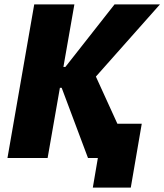

<svg xmlns="http://www.w3.org/2000/svg" viewBox="-20 -720 749 875"><path d="M381 0H426L403 135H576L626 -156H515L417 -371L709 -700H502L278 -415H269L319 -700H136L14 0H197L253 -320H261Z"/></svg>

Font: Fixel Text 20240404 ExtraBold
Style: Italic
Weight: 800
Width: 4
Italic angle: -10°
Designer: AlfaBravo + MacPaw
Foundry: Kyrylo Tkachov, Marchela Mozhyna, Serhii Makarenko, Maria Weinstein, Zakhar Kryvoshyya
Version: Version 1.211;Glyphs 3.2 (3225)